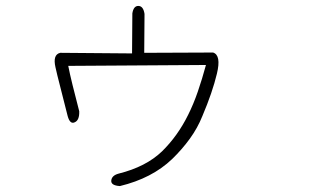

<svg xmlns="http://www.w3.org/2000/svg" viewBox="-20 -579 1040 647"><path d="M425 -399 426 -534Q430 -559 446 -559Q463 -559 467 -532L466 -401L698 -402Q726 -393 711 -331Q696 -268 662 -188Q646 -148 620 -112Q594 -76 560 -43Q492 22 384 48Q353 46 355 29Q357 12 380 6Q472 -17 526 -69Q579 -121 614 -192Q632 -228 646.5 -270Q661 -312 674 -360L210 -357Q215 -331 224.5 -292.5Q234 -254 247 -204Q248 -174 232 -167Q216 -159 208 -188Q193 -248 182.5 -288.5Q172 -329 167 -352Q157 -395 183 -401Z"/></svg>

Font: Yomogi
Style: Regular
Weight: 400
Designer: satsuyako
Foundry: satsuyako
Version: Version 3.100